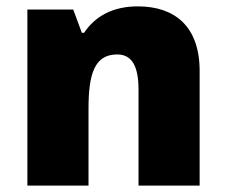

<svg xmlns="http://www.w3.org/2000/svg" viewBox="-20 -583 710 603"><path d="M413 -563C334 -563 279 -532 244 -480H237L210 -553H66V0H258V-242C258 -351 277 -412 348 -412C395 -412 415 -374 415 -302V0H607V-360C607 -502 527 -563 413 -563Z"/></svg>

Font: Noto Sans UI Black
Style: Regular
Weight: 900
Designer: Monotype Design Team
Foundry: Monotype Imaging Inc.
Version: Version 1.901